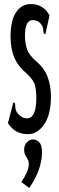

<svg xmlns="http://www.w3.org/2000/svg" viewBox="-20 -651 290 946"><path d="M119 10Q84 10 60.5 -3.5Q37 -17 19 -44L43 -136L45 -146L52 -144Q56 -137 55.5 -125Q55 -113 63 -98Q84 -68 113 -68Q136 -68 147.5 -93.5Q159 -119 159 -166Q159 -201 153 -228.5Q147 -256 111 -289Q69 -324 50.5 -367.5Q32 -411 32 -471Q32 -551 59.5 -591Q87 -631 131 -631Q194 -631 224 -575L206 -493L204 -483L198 -484Q193 -491 193 -503.5Q193 -516 184 -530Q174 -543 163.5 -547.5Q153 -552 142 -552Q103 -552 103 -476Q103 -437 113.5 -407.5Q124 -378 162 -346Q200 -313 215.5 -269.5Q231 -226 231 -176Q231 -86 197.5 -38Q164 10 119 10ZM124 275 85 246Q101 223 111.5 199.5Q122 176 122 157Q122 144 116.5 134.5Q111 125 105 114Q99 103 99 87Q99 64 112.5 50Q126 36 142 36Q160 36 173.5 50Q187 64 187 97Q187 141 171 186Q155 231 124 275Z"/></svg>

Font: Inconsolata UltraCondensed Bold
Style: Regular
Weight: 700
Width: 1
Monospace: yes
Designer: Raph Levien, Cyreal, Brenton Simpson
Foundry: Raph Levien, Cyreal, Google
Version: Version 3.001; ttfautohint (v1.8.2.53-6de2)